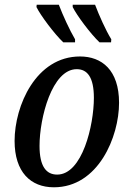

<svg xmlns="http://www.w3.org/2000/svg" viewBox="-20 -786 551 816"><path d="M403 -606H452L453 -619C429 -658 401 -721 384 -766H289V-756C306 -721 365 -642 403 -606ZM249 -606H299V-619C276 -658 247 -721 230 -766H136L135 -756C152 -721 211 -642 249 -606ZM209 10C398 10 486 -205 486 -349C486 -489 412 -546 320 -546C133 -546 42 -337 42 -187C42 -55 110 10 209 10ZM223 -44C177 -44 148 -78 148 -166C148 -285 201 -492 306 -492C351 -492 379 -458 379 -370C379 -254 330 -44 223 -44Z"/></svg>

Font: Noto Serif Condensed Medium
Style: Italic
Weight: 500
Width: 3
Italic angle: -12°
Designer: Monotype Design Team
Foundry: Monotype Imaging Inc.
Version: Version 2.013